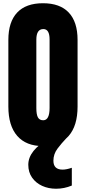

<svg xmlns="http://www.w3.org/2000/svg" viewBox="-20 -887 526 1176"><path d="M243.2 7.8Q140.1 7.8 85.7 -54.4Q31.2 -116.7 31.2 -234.4V-642.6Q31.2 -752.9 85.2 -810.1Q139.2 -867.2 243.2 -867.2Q347.2 -867.2 401.1 -810.1Q455.1 -752.9 455.1 -642.6V-234.4Q455.1 -116.7 400.6 -54.4Q346.2 7.8 243.2 7.8ZM244.6 -150.4Q283.7 -150.4 283.7 -226.1V-645.5Q283.7 -709 245.6 -709Q202.6 -709 202.6 -644V-225.1Q202.6 -185.1 212.4 -167.7Q222.2 -150.4 244.6 -150.4ZM323.2 269Q276.9 269 238.3 251.5Q199.7 233.9 176.5 200.9Q153.3 168 153.3 122.1Q153.3 33.2 282.2 -39.1H385.3Q357.9 -10.7 332.5 22.9Q307.1 56.6 307.1 97.2Q307.1 151.9 363.3 151.9Q387.2 151.9 419.9 140.6V249.5Q373.5 269 323.2 269Z"/></svg>

Font: Anton SC
Style: Regular
Weight: 400
Designer: Vernon Adams
Foundry: Vernon Adams
Version: Version 2.116; ttfautohint (v1.8.4.7-5d5b)